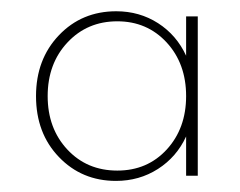

<svg xmlns="http://www.w3.org/2000/svg" viewBox="-20 -784 433 346"><path d="M44.9 -610.8Q44.9 -677.2 86.2 -720.5Q127.4 -763.7 189.5 -763.7Q231.4 -763.7 264.9 -742.2Q298.3 -720.7 315.4 -683.6V-754.4H336.4V-467.3H315.4V-538.1Q298.3 -501 264.6 -479.5Q231 -458 189 -458Q127.4 -458 86.2 -501Q44.9 -543.9 44.9 -610.8ZM65.9 -610.8Q65.9 -552.7 101.3 -514.6Q136.7 -476.6 191.4 -476.6Q245.6 -476.6 280.5 -514.6Q315.4 -552.7 315.4 -610.8Q315.4 -669.4 280.3 -707.5Q245.1 -745.6 191.4 -745.6Q137.2 -745.6 101.6 -707.5Q65.9 -669.4 65.9 -610.8Z"/></svg>

Font: Spartan MB ExtLt
Style: Regular
Weight: 200
Designer: Matt Bailey, Mirko Velimirovic
Foundry: Matt Bailey
Version: Version 1.005